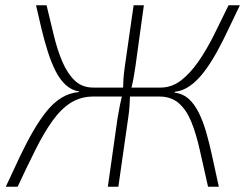

<svg xmlns="http://www.w3.org/2000/svg" viewBox="-20 -710 933 730"><path d="M157 -690Q171 -632 184.5 -576Q198 -520 217 -475.5Q236 -431 264 -404Q292 -377 335 -377L336 -343Q287 -343 249.5 -319.5Q212 -296 179.5 -250.5Q147 -205 115.5 -142Q84 -79 47 0H2Q30 -61 55.5 -114.5Q81 -168 106.5 -212Q132 -256 158.5 -288.5Q185 -321 215 -339Q245 -357 280 -360L281 -362Q252 -367 230 -387Q208 -407 191.5 -439.5Q175 -472 162 -513Q149 -554 138 -599.5Q127 -645 117 -690ZM455 -377 450 -343H303L308 -377ZM527 -690 495 -458Q491 -431 487 -409Q483 -387 475 -359Q474 -332 472.5 -308Q471 -284 467 -259L430 0H390L427 -261Q431 -286 436 -310.5Q441 -335 448 -364Q448 -390 449.5 -411.5Q451 -433 455 -460L488 -690ZM620 -377 616 -343H470L474 -377ZM892 -690Q870 -645 848.5 -599Q827 -553 804 -511.5Q781 -470 756 -437Q731 -404 703 -384Q675 -364 644 -361V-358Q675 -354 697 -334.5Q719 -315 735.5 -282Q752 -249 764.5 -205.5Q777 -162 788 -110Q799 -58 812 0H771Q754 -75 740 -138Q726 -201 707.5 -246.5Q689 -292 660 -317.5Q631 -343 585 -343L590 -377Q633 -377 668 -404Q703 -431 734 -475.5Q765 -520 793 -576Q821 -632 849 -690Z"/></svg>

Font: Exo 2 ExtraLight
Style: Italic
Weight: 250
Italic angle: -8°
Designer: Natanael Gama
Foundry: Natanael Gama
Version: Version 2.010